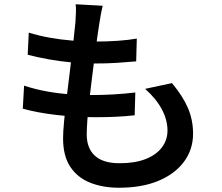

<svg xmlns="http://www.w3.org/2000/svg" viewBox="-20 -824 1040 901"><path d="M462 -797Q456 -772 452.5 -752Q449 -732 446 -713Q442 -690 436.5 -650Q431 -610 424.5 -560Q418 -510 411.5 -457Q405 -404 399 -353Q393 -302 390 -260.5Q387 -219 387 -193Q387 -128 425.5 -93Q464 -58 541 -58Q613 -58 663 -77.5Q713 -97 739.5 -132Q766 -167 766 -211Q766 -261 739.5 -311Q713 -361 661 -407L787 -434Q838 -373 862 -317Q886 -261 886 -197Q886 -122 843 -64.5Q800 -7 722.5 25Q645 57 538 57Q463 57 403.5 33.5Q344 10 310 -41Q276 -92 276 -175Q276 -206 281 -258Q286 -310 293.5 -372Q301 -434 309 -498.5Q317 -563 323.5 -621Q330 -679 334 -720Q336 -753 336.5 -770.5Q337 -788 335 -804ZM115 -671Q159 -657 211.5 -647.5Q264 -638 319 -633.5Q374 -629 422 -629Q481 -629 532 -632.5Q583 -636 622 -643L619 -536Q573 -532 527.5 -529Q482 -526 419 -526Q371 -526 316.5 -531Q262 -536 209 -545.5Q156 -555 110 -567ZM93 -422Q145 -405 200 -395Q255 -385 309 -381.5Q363 -378 412 -378Q460 -378 512.5 -381Q565 -384 615 -390L612 -283Q568 -278 523 -276Q478 -274 430 -274Q335 -274 245 -284.5Q155 -295 87 -314Z"/></svg>

Font: Noto Sans TC SemiBold
Style: Regular
Weight: 600
Designer: Ryoko NISHIZUKA  (kana, bopomofo & ideographs); Paul D. Hunt (Latin, Greek & Cyrillic); Sandoll Communications , Soo-you
Foundry: Adobe
Version: Version 2.004-H2;hotconv 1.0.118;makeotfexe 2.5.65603